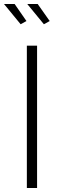

<svg xmlns="http://www.w3.org/2000/svg" viewBox="-41 -938 298 958"><path d="M93 0V-710H144V0ZM95 -918H147L207 -833L178 -817ZM-21 -918H32L91 -833L62 -817Z"/></svg>

Font: Oxford Sans
Style: Regular
Weight: 300
Designer: Matt McInerney, Pablo Impallari, Rodrigo Fuenzalida
Foundry: Matt McInerney, Pablo Impallari, Rodrigo Fuenzalida
Version: Version 3.000g; ttfautohint (v1.5) -l 8 -r 28 -G 28 -x 14 -D